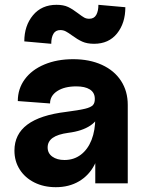

<svg xmlns="http://www.w3.org/2000/svg" viewBox="-20 -762 601 798"><path d="M40 -136Q40 -204 93.5 -244Q147 -284 255 -297Q309 -304 333.5 -310Q358 -316 366.5 -325.5Q375 -335 374 -354Q373 -378 353 -390.5Q333 -403 297 -403Q248 -403 218 -383.5Q188 -364 188 -332L54 -342Q54 -393 83 -432.5Q112 -472 164.5 -494Q217 -516 284 -516Q352 -516 403.5 -492.5Q455 -469 483 -426Q511 -383 511 -326V0H376V-141L396 -180Q396 -122 373 -77.5Q350 -33 308.5 -8.5Q267 16 212 16Q162 16 123 -3.5Q84 -23 62 -57.5Q40 -92 40 -136ZM376 -273V-318L391 -298Q391 -264 356 -240.5Q321 -217 264 -210Q220 -204 199 -189Q178 -174 178 -149Q178 -125 197.5 -111Q217 -97 248 -97Q287 -97 316 -119Q345 -141 360.5 -180.5Q376 -220 376 -273ZM279 -615Q264 -626 253.5 -631.5Q243 -637 231 -637Q211 -637 202 -621.5Q193 -606 193 -580L81 -590Q81 -655 117 -698.5Q153 -742 215 -742Q244 -742 263 -733Q282 -724 304 -707Q321 -694 330 -689Q339 -684 351 -684Q371 -684 380 -700Q389 -716 389 -742L501 -732Q501 -666 466.5 -623Q432 -580 371 -580Q342 -580 322 -589Q302 -598 279 -615Z"/></svg>

Font: Uncut Sans Variable
Style: Regular
Weight: 400
Designer: Kasper Nordkvist
Foundry: UNCUT.wtf
Version: Version 1.304;Glyphs 3.2 (3246)